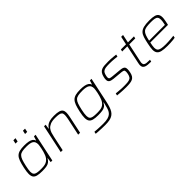

<svg xmlns="http://www.w3.org/2000/svg" viewBox="175 -1879 3258 3258"><g transform="rotate(-45 1804.0 -250.0)"><path d="M259 8Q187 8 143 -3.5Q99 -15 80 -43.5Q61 -72 61 -124Q61 -149 65.5 -182Q70 -215 79 -256Q96 -335 114.5 -386.5Q133 -438 161.5 -466.5Q190 -495 234.5 -506.5Q279 -518 348 -518Q409 -518 450.5 -509.5Q492 -501 516 -483.5Q540 -466 549 -438H553L575 -510H614L506 0H467L479 -84H475Q455 -46 427 -25.5Q399 -5 358 1.5Q317 8 259 8ZM272 -32Q326 -32 359.5 -39.5Q393 -47 415 -62.5Q437 -78 457 -103Q471 -122 483 -151Q495 -180 504 -212.5Q513 -245 519 -276Q525 -307 528.5 -330.5Q532 -354 532 -364Q532 -427 493 -452.5Q454 -478 362 -478Q300 -478 261 -470.5Q222 -463 197.5 -440Q173 -417 157 -372.5Q141 -328 125 -255Q117 -216 111.5 -184Q106 -152 106 -129Q106 -88 122.5 -67Q139 -46 175.5 -39Q212 -32 272 -32ZM497 -645 511 -710H561L548 -645ZM267 -645 281 -710H332L318 -645Z M708 0 817 -510H855L843 -426H848Q863 -452 887 -472.5Q911 -493 952 -505.5Q993 -518 1061 -518Q1134 -518 1175.5 -506Q1217 -494 1233.5 -469Q1250 -444 1250 -404Q1250 -387 1247 -364Q1244 -341 1239 -316L1172 0H1126L1192 -310Q1196 -335 1199.5 -357Q1203 -379 1203 -395Q1203 -430 1188.5 -447.5Q1174 -465 1140.5 -471.5Q1107 -478 1051 -478Q977 -478 933 -459Q889 -440 865 -409.5Q841 -379 829.5 -341Q818 -303 810 -264L754 0Z M1569 210Q1529 210 1487 208.5Q1445 207 1408 204.5Q1371 202 1347 200L1355 160Q1388 163 1424.5 165.5Q1461 168 1495.5 169Q1530 170 1559 170Q1629 170 1673 157.5Q1717 145 1742 121Q1767 97 1780.5 62.5Q1794 28 1804 -16Q1809 -33 1813 -50Q1817 -67 1820 -84H1816Q1796 -42 1767 -22.5Q1738 -3 1697.5 2.5Q1657 8 1602 8Q1530 8 1486.5 -3.5Q1443 -15 1423.5 -43.5Q1404 -72 1404 -124Q1404 -150 1408 -182.5Q1412 -215 1421 -256Q1438 -336 1457 -387Q1476 -438 1504.5 -466.5Q1533 -495 1578 -506.5Q1623 -518 1691 -518Q1751 -518 1792.5 -509.5Q1834 -501 1858.5 -483Q1883 -465 1891 -438H1895L1917 -510H1956L1862 -67Q1849 -5 1834 41.5Q1819 88 1798.5 120Q1778 152 1748 172Q1718 192 1674.5 201Q1631 210 1569 210ZM1614 -32Q1668 -32 1701.5 -38.5Q1735 -45 1757.5 -60.5Q1780 -76 1799 -101Q1813 -119 1824.5 -147.5Q1836 -176 1845.5 -209Q1855 -242 1861 -273.5Q1867 -305 1870.5 -329.5Q1874 -354 1874 -365Q1874 -426 1834.5 -452Q1795 -478 1704 -478Q1642 -478 1602.5 -470.5Q1563 -463 1539 -440.5Q1515 -418 1499 -373.5Q1483 -329 1467 -255Q1458 -215 1454 -183.5Q1450 -152 1450 -128Q1450 -88 1465.5 -67Q1481 -46 1517.5 -39Q1554 -32 1614 -32Z M2274 8Q2242 8 2204.5 6.5Q2167 5 2130 2Q2093 -1 2063 -4L2072 -44Q2115 -40 2142.5 -37.5Q2170 -35 2191 -33.5Q2212 -32 2232.5 -32Q2253 -32 2283 -32Q2345 -32 2378.5 -41Q2412 -50 2427.5 -71.5Q2443 -93 2451 -131Q2454 -148 2455.5 -161Q2457 -174 2457 -182Q2457 -212 2440.5 -219.5Q2424 -227 2387 -231L2221 -246Q2168 -251 2142.5 -268.5Q2117 -286 2117 -326Q2117 -338 2118.5 -352Q2120 -366 2124 -383Q2135 -431 2154.5 -459Q2174 -487 2203.5 -499.5Q2233 -512 2272 -515Q2311 -518 2363 -518Q2390 -518 2421.5 -516.5Q2453 -515 2485 -511.5Q2517 -508 2543 -505L2534 -465Q2501 -469 2472.5 -472Q2444 -475 2414.5 -476.5Q2385 -478 2349 -478Q2302 -478 2265.5 -473.5Q2229 -469 2205.5 -449Q2182 -429 2171 -381Q2168 -369 2166 -357Q2164 -345 2164 -337Q2164 -308 2181.5 -300Q2199 -292 2238 -289L2400 -274Q2438 -271 2461 -263Q2484 -255 2494.5 -239Q2505 -223 2505 -195Q2505 -179 2503.5 -163Q2502 -147 2497 -124Q2488 -80 2471 -53.5Q2454 -27 2427.5 -14Q2401 -1 2363 3.5Q2325 8 2274 8Z M2879 0Q2835 0 2801.5 -3.5Q2768 -7 2745.5 -16.5Q2723 -26 2711.5 -44Q2700 -62 2700 -91Q2700 -99 2701 -107Q2702 -115 2703.5 -123Q2705 -131 2706 -137L2776 -470H2652L2661 -510H2784L2816 -658H2861L2830 -510H2975L2966 -470H2822L2751 -137Q2749 -126 2747.5 -118Q2746 -110 2746 -105.5Q2746 -101 2746 -99Q2746 -70 2761 -57Q2776 -44 2807.5 -40.5Q2839 -37 2887 -37Z M3266 8Q3180 8 3130 -4Q3080 -16 3058 -45.5Q3036 -75 3036 -126Q3036 -152 3041 -183Q3046 -214 3054 -254Q3069 -329 3085.5 -380.5Q3102 -432 3131 -461.5Q3160 -491 3212 -504.5Q3264 -518 3350 -518Q3426 -518 3468.5 -506Q3511 -494 3529 -467Q3547 -440 3547 -394Q3547 -381 3544.5 -361.5Q3542 -342 3537 -315.5Q3532 -289 3525 -256L3521 -240H3097Q3090 -206 3085.5 -178.5Q3081 -151 3081 -129Q3081 -92 3097.5 -70.5Q3114 -49 3154 -40.5Q3194 -32 3261 -32Q3292 -32 3326.5 -34Q3361 -36 3395.5 -39Q3430 -42 3455 -45L3447 -5Q3426 -1 3395.5 2Q3365 5 3331.5 6.5Q3298 8 3266 8ZM3105 -277H3484L3488 -297Q3495 -330 3497.5 -349.5Q3500 -369 3500 -387Q3500 -427 3484 -446.5Q3468 -466 3434.5 -472Q3401 -478 3349 -478Q3281 -478 3239 -471Q3197 -464 3173 -443Q3149 -422 3134 -382.5Q3119 -343 3105 -277Z"/></g></svg>

Font: Saira Expanded ExtraLight
Style: Italic
Weight: 250
Width: 7
Italic angle: -12°
Designer: Hector Gatti with collaboration of the Omnibus-Type team
Foundry: Omnibus-Type
Version: Version 1.101